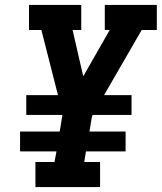

<svg xmlns="http://www.w3.org/2000/svg" viewBox="-20 -755 653 775"><path d="M123 0V-101H200L208 -144H61V-224H221L232 -291H86V-371H214L147 -634H97V-735H308V-634H273L316 -447L423 -634H403V-735H613V-634H552L400 -371H511V-291H354L351 -284L341 -224H487V-144H327L320 -101H384V0Z"/></svg>

Font: Iosevka Etoile Oblique
Style: Bold
Weight: 700
Italic angle: -9°
Designer: Belleve Invis
Foundry: Belleve Invis
Version: Version 15.5.2; ttfautohint (v1.8.4)